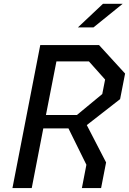

<svg xmlns="http://www.w3.org/2000/svg" viewBox="-20 -960 660 980"><path d="M43.5 0H142L201 -304.5H329.5L421 -119L398 0H496L521.5 -131L423 -321.5L593 -454L618.5 -584.5L485.5 -730H185.5ZM214.5 -373 268 -646.5H434L516.5 -554L502 -480L372.5 -373ZM377.5 -820 505.5 -940.5H606L457 -820Z"/></svg>

Font: Monaspace Krypton
Style: Italic
Weight: 400
Italic angle: -11°
Designer: Riley Cran & the Lettermatic Team
Foundry: Lettermatic
Version: Version 1.101 (Monaspace Krypton)